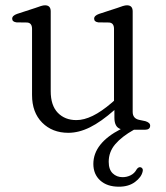

<svg xmlns="http://www.w3.org/2000/svg" viewBox="-20 -490 628 725"><path d="M101 -131V-381Q101 -403.5 82.5 -405L42.5 -405.5Q26 -407.5 26 -419.5Q26 -431 44.5 -437.5L113.5 -460Q125.5 -464.5 134.5 -467.2Q143.5 -470 150 -470Q171.5 -470 171.5 -447V-145.5Q171.5 -92 198.2 -64.2Q225 -36.5 268.5 -36.5Q297 -36.5 330 -52.5Q363 -68.5 402 -102L410.5 -109.5V-381Q410.5 -403.5 392 -405L351.5 -405.5Q335.5 -407.5 335.5 -419.5Q335.5 -431 354 -437.5L423 -460Q434.5 -464.5 443.8 -467.2Q453 -470 459.5 -470Q481 -470 481 -447V-67.5Q481 -43 505 -37.5L529 -32.5Q547 -27 547 -15.5Q547 0 526.5 0H485.5Q440 25.5 415.2 54.5Q390.5 83.5 390.5 121Q390.5 150 405.5 164.5Q420.5 179 443 179Q459 179 473.5 171.8Q488 164.5 496 149.5Q502.5 140 510.5 141.5Q514.5 142 517.5 146.2Q520.5 150.5 518.5 158Q514 179 490 197Q466 215 429 215Q384.5 215 358.5 191.5Q332.5 168 332.5 129Q332.5 51 436 -2.5Q412 -9.5 412 -45.5V-74.5Q361.5 -30 319.5 -9.2Q277.5 11.5 238 11.5Q177.5 11.5 139.2 -27Q101 -65.5 101 -131Z"/></svg>

Font: Fraunces 9pt Soft Light
Style: Regular
Weight: 300
Version: Version 1.000;[0bf87f6ff]